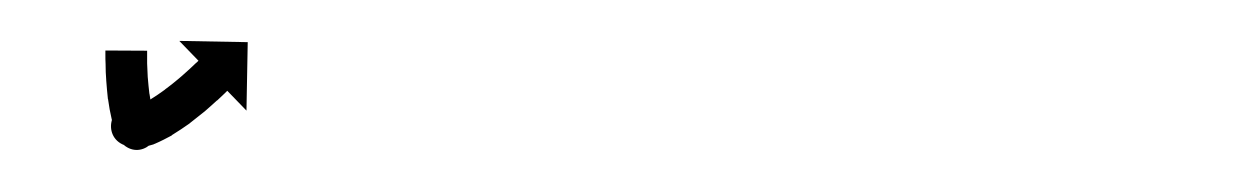

<svg xmlns="http://www.w3.org/2000/svg" viewBox="-20 -101 599 92"><path d="M50.5 -75C50.5 -75.6 50.5 -76.1 50.5 -76.7L30.5 -76.8C30.5 -76.2 30.5 -75.6 30.5 -75.1C30.5 -75.1 30.5 -75.1 30.5 -75C30.5 -75 30.5 -75 30.5 -75C30.5 -73.4 30.5 -71.8 30.6 -70.2C30.6 -70.2 30.6 -70.1 30.6 -70.1C30.6 -70.1 30.6 -70.1 30.6 -70.1C30.6 -67.6 30.7 -65.2 30.9 -62.7C30.9 -62.7 30.9 -62.7 30.9 -62.6C30.9 -62.6 30.9 -62.5 30.9 -62.5C31.1 -59.5 31.4 -56.6 31.7 -53.6C31.7 -53.6 31.8 -53.5 31.8 -53.4C31.8 -53.4 31.8 -53.3 31.8 -53.3C32.2 -50.2 32.8 -47 33.5 -44C33.5 -44 33.5 -43.8 33.6 -43.7C33.6 -43.6 33.6 -43.5 33.6 -43.5C34.3 -40.9 35.2 -38.4 36.2 -36C36.2 -36 36.3 -35.8 36.4 -35.6C36.5 -35.4 36.6 -35.2 36.6 -35.2C37.6 -33.5 34.9 -39.1 36 -41C40.7 -49.1 41.5 -49.5 49.4 -48.5C50.7 -48.3 53.6 -45.5 52.7 -46.4C52.7 -46.4 52.4 -46.6 52.1 -46.9C51.9 -47.1 51.6 -47.3 51.6 -47.4C50.1 -48.5 48.4 -49.5 46.7 -50.2C41 -52.3 36.7 -48 35.3 -42.9C33.9 -37.9 35.5 -32 41.4 -31C43.3 -30.6 45.3 -30.5 47.2 -30.5C47.3 -30.5 47.8 -30.6 48.4 -30.6C49 -30.7 49.6 -30.7 49.7 -30.8C51 -31.1 52.2 -31.4 53.5 -31.8C53.5 -31.8 53.7 -31.9 53.9 -32C54.1 -32.1 54.2 -32.1 54.2 -32.1C57 -33.3 59.7 -34.7 62.3 -36.1C62.3 -36.1 62.4 -36.2 62.4 -36.3C62.5 -36.3 62.6 -36.4 62.6 -36.4C65.4 -38.1 68.2 -40 70.9 -41.9C70.9 -41.9 70.9 -42 71 -42C71 -42.1 71.1 -42.1 71.1 -42.1C73.5 -44 75.9 -45.9 78.3 -47.8C78.3 -47.8 78.3 -47.9 78.4 -47.9C78.4 -47.9 78.4 -47.9 78.4 -47.9C80.3 -49.6 82.2 -51.2 84 -52.9C84 -52.9 84 -52.9 84 -52.9C84.1 -52.9 84.1 -52.9 84.1 -52.9C85.3 -54 86.5 -55.2 87.7 -56.3L87.7 -56.3L87.7 -56.3C88.1 -56.7 88.5 -57.1 88.9 -57.5L98.1 -48L98.7 -80.8L65.9 -81.4L75.1 -71.9C74.7 -71.5 74.3 -71.1 73.9 -70.8L73.9 -70.8L73.9 -70.8C72.8 -69.7 71.7 -68.7 70.5 -67.6C70.5 -67.6 70.5 -67.6 70.6 -67.7C70.6 -67.7 70.6 -67.7 70.6 -67.7C68.9 -66.1 67.1 -64.6 65.4 -63.1C65.4 -63.1 65.4 -63.1 65.4 -63.2C65.5 -63.2 65.5 -63.2 65.5 -63.2C63.4 -61.4 61.2 -59.7 58.9 -58C58.9 -58 59 -58 59 -58.1C59.1 -58.1 59.1 -58.1 59.1 -58.1C56.8 -56.4 54.4 -54.8 52 -53.3C52 -53.3 52.1 -53.4 52.2 -53.4C52.3 -53.5 52.4 -53.5 52.4 -53.5C50.5 -52.4 48.5 -51.4 46.4 -50.5C46.4 -50.5 46.6 -50.6 46.8 -50.7C47 -50.7 47.1 -50.8 47.1 -50.8C46.5 -50.6 45.9 -50.4 45.2 -50.2C45.1 -50.2 45.8 -50.3 46.4 -50.4C47.1 -50.4 47.7 -50.5 47.7 -50.5C46.8 -50.5 45.8 -50.5 44.9 -50.6C39 -51.7 34.8 -48 33.6 -43.4C32.3 -38.9 34 -33.5 39.7 -31.4C39.8 -31.4 39.4 -31.5 39.5 -31.4C39.5 -31.4 39.2 -31.7 38.9 -31.9C38.7 -32.2 38.4 -32.4 38.4 -32.4C47.1 -23.5 59.7 -34.6 54.2 -44.8C54.2 -44.8 54.3 -44.6 54.4 -44.4C54.5 -44.2 54.6 -44 54.6 -44C53.9 -45.6 53.4 -47.2 52.9 -48.9C52.9 -48.9 52.9 -48.7 53 -48.6C53 -48.5 53 -48.4 53 -48.4C52.4 -51 52 -53.6 51.6 -56.2C51.6 -56.2 51.6 -56.1 51.6 -56.1C51.6 -56 51.6 -55.9 51.6 -55.9C51.3 -58.6 51 -61.3 50.8 -64C50.8 -64 50.8 -64 50.8 -63.9C50.8 -63.9 50.8 -63.8 50.8 -63.8C50.7 -66.1 50.6 -68.4 50.5 -70.6C50.5 -70.6 50.5 -70.6 50.5 -70.6C50.5 -70.5 50.5 -70.5 50.5 -70.5C50.5 -72 50.5 -73.6 50.5 -75.1C50.5 -75.1 50.5 -75.1 50.5 -75.1C50.5 -75 50.5 -75 50.5 -75Z"/></svg>

Font: FRB American Cursive Just Arrows Ultra
Style: Bold Italic
Weight: 1000
Italic angle: -25°
Version: Version 2.0;Modular Font Editor K font №1